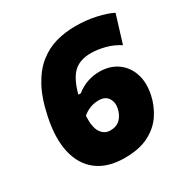

<svg xmlns="http://www.w3.org/2000/svg" viewBox="-164 -842 963 993"><g transform="rotate(-30 317.0 -345.0)"><path d="M301.5 14.5Q200 14.5 138 -32.8Q76 -80 56.2 -166.5Q36.5 -253 61.5 -370.5Q82 -469.5 117.5 -534.2Q153 -599 200 -636.2Q247 -673.5 302 -688.8Q357 -704 417.5 -704Q483 -704 540.8 -691Q598.5 -678 633.5 -660L583 -495.5Q544 -520.5 500 -531.8Q456 -543 417.5 -543Q352 -543 314.8 -508.2Q277.5 -473.5 255 -389.5L269.5 -389Q302 -415 337 -426.5Q372 -438 407 -438Q469.5 -438 513.5 -407.2Q557.5 -376.5 575.8 -322.2Q594 -268 579 -198Q567 -142 535 -93.5Q503 -45 445.8 -15.2Q388.5 14.5 301.5 14.5ZM331 -311.5Q277 -311.5 234.5 -275.5Q230.5 -208.5 251 -177.2Q271.5 -146 307 -146Q344 -146 366 -167.8Q388 -189.5 395.5 -225Q403 -260.5 386.2 -286Q369.5 -311.5 331 -311.5Z"/></g></svg>

Font: Commissioner ExtraBold
Style: Italic
Weight: 800
Italic angle: -12°
Designer: Kostas Bartsokas
Foundry: Kostas Bartsokas
Version: Version 1.000; ttfautohint (v1.8.3)